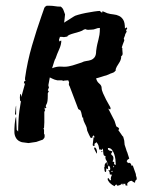

<svg xmlns="http://www.w3.org/2000/svg" viewBox="-20 -470 504 667"><path d="M361 165Q360 163 357 159.5Q354 156 354 152Q354 149 356 148L363 157L366 154Q365 153 365 150Q365 147 366.5 143Q368 139 369 137L362 136Q361 136 361 131.5Q361 127 356 120L361 122Q363 120 363 116Q363 110 358 105Q355 108 355 111Q355 115 356 117H354Q353 117 349 115Q349 117 349 121Q349 125 348 127H345Q343 125 343 120Q343 115 341 111L342 112Q344 112 343.5 105.5Q343 99 351 93Q351 98 351.5 100.5Q352 103 352 105Q353 103 353 99Q353 92 349.5 87.5Q346 83 346 77Q346 76 346.5 75Q347 74 347 73L341 70Q339 67 338.5 58Q338 49 337 45Q337 48 334.5 49.5Q332 51 333 51Q329 49 328 49Q326 49 326 51Q324 47 323 39.5Q322 32 315 24Q311 28 309.5 28.5Q308 29 308 31Q308 32 308.5 33Q309 34 309 36Q308 36 307.5 36.5Q307 37 306 37Q302 37 302 33L305 7H309Q308 6 306 0Q301 4 301 5Q302 6 302 7L296 10Q294 8 289 -2.5Q284 -13 283 -16L281 -27Q279 -33 274.5 -41.5Q270 -50 269 -57V-61L266 -62Q265 -67 264 -71.5Q263 -76 262 -80L259 -87L252 -91L222 -170Q219 -174 219 -178Q219 -180 219.5 -180.5Q220 -181 220 -183Q220 -185 217 -191L203 -190Q201 -189 198 -189Q199 -190 199 -190H198Q197 -190 196 -190.5Q195 -191 194 -191H179Q169 -193 163.5 -196Q158 -199 153 -201Q148 -176 148 -174L150 -165L148 -162Q148 -160 147 -159Q146 -158 146 -157L148 -154H150L146 -146V-139Q146 -126 145 -119.5Q144 -113 142.5 -110Q141 -107 140 -105Q139 -103 139 -99L141 -98Q140 -96 140 -95Q140 -94 139 -94Q137 -94 137 -95Q136 -96 136 -97Q135 -97 135 -90L137 -88L134 -81V-49V-45Q134 -43 133.5 -35.5Q133 -28 133 -26L131 -24L133 -19V-5L135 -2V5L134 9L129 15L106 23L79 27L56 24Q42 20 36 10Q30 0 30 -11Q30 -14 30 -22Q30 -30 31 -38.5Q32 -47 33 -54.5Q34 -62 36 -64L38 -19L43 -13Q43 -28 44.5 -55Q46 -82 53 -120L52 -118Q49 -118 49 -131Q49 -144 52 -144Q54 -138 54 -133L67 -180H63Q63 -187 66 -188.5Q69 -190 69 -192H67V-199Q75 -256 91 -311Q107 -366 124 -414Q127 -421 130.5 -432.5Q134 -444 136 -446L142 -450H154Q162 -450 171 -448.5Q180 -447 188 -447H191Q198 -442 200.5 -435Q203 -428 206 -420Q206 -420 205.5 -415.5Q205 -411 204.5 -406Q204 -401 203.5 -396.5Q203 -392 202 -391L237 -413Q239 -415 251 -418.5Q263 -422 278 -425Q293 -428 307 -430Q321 -432 327 -432L332 -427H336L334 -430H339Q340 -430 346 -427Q352 -424 353 -424Q363 -421 374 -420Q385 -419 394 -414.5Q403 -410 408.5 -400.5Q414 -391 414 -371L420 -375L422 -371L418 -365L420 -360L415 -351Q415 -348 412.5 -342.5Q410 -337 410 -335L412 -331Q412 -329 407 -317L403 -305L405 -303V-297Q405 -294 405.5 -290.5Q406 -287 406 -284Q406 -277 401 -275V-272Q401 -262 392.5 -249.5Q384 -237 382 -230V-225L377 -220Q375 -218 368.5 -216Q362 -214 359 -212L349 -208Q348 -208 343 -206.5Q338 -205 332 -203Q326 -201 320.5 -199.5Q315 -198 314 -198Q316 -187 324.5 -180Q333 -173 333 -165Q333 -157 338 -146Q343 -135 348.5 -124Q354 -113 359 -105Q364 -97 364 -95V-91L362 -90L356 -93L378 -50L384 -31L392 -26L394 -22L391 -18Q393 -15 398.5 -7.5Q404 0 405 2L408 5L411 16Q412 19 412 23L413 33L418 48Q420 56 422 59L429 81L423 85L420 90L425 97L428 95L434 98L438 107L441 104L452 135V137Q452 140 453.5 143.5Q455 147 455 152Q455 154 452 156Q449 158 449 165Q442 162 440 160Q438 158 437 158Q432 158 427 162Q422 166 422 169Q422 174 423 175L416 174L415 168Q413 168 412.5 168.5Q412 169 411 169Q410 169 409.5 168.5Q409 168 408 168V173Q408 174 409 174H408L404 167Q403 170 397.5 172.5Q392 175 387 175L385 171Q381 171 378 177Q369 173 361 165ZM173 -267Q171 -265 168 -255.5Q165 -246 161 -233Q178 -240 194.5 -238.5Q211 -237 225 -241Q231 -242 244 -246.5Q257 -251 264 -253Q271 -257 279.5 -258Q288 -259 295.5 -261.5Q303 -264 308.5 -271Q314 -278 314 -293Q316 -308 318 -316.5Q320 -325 322 -332.5Q324 -340 325.5 -349Q327 -358 327 -373Q319 -373 312.5 -370Q306 -367 297 -367Q292 -367 287.5 -366.5Q283 -366 278 -368L277 -369L271 -367Q266 -363 256.5 -360Q247 -357 237.5 -354.5Q228 -352 221 -349Q214 -346 214 -343L202 -341L195 -342H188Q188 -340 186.5 -336.5Q185 -333 185 -331L187 -325Q187 -327 189.5 -328Q192 -329 193 -329Q193 -315 185.5 -298.5Q178 -282 173 -267ZM376 98Q378 103 381 103Q382 103 382 99Q382 93 381 84Q380 75 377 66Q374 57 369 50.5Q364 44 355 44V49Q360 54 361.5 53.5Q363 53 371 56L366 64V65Q366 67 370 70Q374 73 374 80Q374 85 371 91Q371 91 377 93ZM310 42Q315 46 316 52Q317 58 317 56Q317 62 316 64Q312 56 309.5 51.5Q307 47 307 45Q307 42 310 42ZM36 -72H32Q32 -73 32.5 -77Q33 -81 33.5 -86.5Q34 -92 34.5 -96.5Q35 -101 36 -103ZM366 125Q369 128 371 128L370 123ZM331 55Q336 55 336 57L334 59ZM377 110Q376 110 374 105L373 111Z"/></svg>

Font: East Sea Dokdo Cyrillic
Style: Regular
Weight: 400
Version: Version 1.00 July 4, 2018, initial release